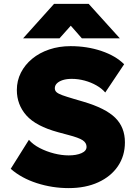

<svg xmlns="http://www.w3.org/2000/svg" viewBox="-20 -951 686 986"><path d="M332.5 15Q248.5 15 169.2 -10.5Q90 -36 35 -84L128.5 -233Q149 -209 183.5 -191Q218 -173 257.5 -163Q297 -153 332.5 -153Q372.5 -153 398.5 -164.5Q424.5 -176 424.5 -197Q424.5 -217.5 404.5 -230.8Q384.5 -244 330.5 -258L278.5 -272Q164.5 -303 115.5 -358.2Q66.5 -413.5 66.5 -489Q66.5 -536.5 87.2 -577.5Q108 -618.5 145.2 -649.2Q182.5 -680 233 -697Q283.5 -714 342.5 -714Q427.5 -714 500.8 -689.2Q574 -664.5 617.5 -621L520.5 -476Q503 -496.5 475.5 -512.2Q448 -528 415 -537Q382 -546 348.5 -546Q322 -546 302.5 -539.8Q283 -533.5 272.2 -522.8Q261.5 -512 261.5 -498Q261.5 -485.5 270.5 -477.5Q279.5 -469.5 300.2 -462Q321 -454.5 356.5 -444L407.5 -429Q521.5 -395.5 571.5 -346.5Q621.5 -297.5 621.5 -220Q621.5 -150.5 585.5 -97.5Q549.5 -44.5 484.5 -14.8Q419.5 15 332.5 15ZM98.5 -754 257.5 -931H435.5L595.5 -754H400.5L343.5 -819L285.5 -754Z"/></svg>

Font: Geologica Thin Roman Black
Style: Regular
Weight: 900
Version: Version 1.010;gftools[0.9.28]